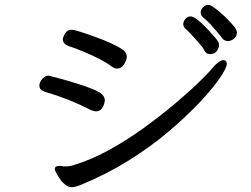

<svg xmlns="http://www.w3.org/2000/svg" viewBox="-20 -789 1040 795"><path d="M961 -655Q961 -639 949 -629Q937 -619 924 -619Q909 -619 901 -630Q887 -649 851 -689Q836 -705 820 -718Q811 -726 811 -737.5Q811 -749 821 -759Q831 -769 843 -769Q851 -769 869.5 -755.5Q888 -742 908.5 -722.5Q929 -703 945 -684.5Q961 -666 961 -655ZM884 -615Q887 -611 887 -601.5Q887 -592 878.5 -578.5Q870 -565 849 -565Q834 -565 826.5 -579.5Q819 -594 804 -611Q767 -653 747 -671Q739 -678 739 -689.5Q739 -701 748 -711Q757 -721 768.5 -721Q780 -721 797 -708Q825 -686 864 -641Q879 -625 884 -615ZM465 -505Q455 -505 443 -513Q410 -540 324 -576Q290 -590 265 -598Q240 -607 240 -627Q240 -630 243.5 -639Q247 -648 254.5 -657Q262 -666 277 -666Q292 -666 375 -636Q409 -624 440.5 -609.5Q472 -595 487 -584Q505 -572 505 -554Q505 -541 494 -523Q483 -505 465 -505ZM207 -89Q207 -102 225 -102H231Q235 -102 238.5 -101Q242 -100 244 -100H251Q270 -100 287 -106Q359 -128 432.5 -168.5Q506 -209 575 -259Q644 -309 703 -358.5Q762 -408 803.5 -448.5Q845 -489 861 -509Q888 -540 905 -540Q919 -540 919 -524Q919 -508 890 -465.5Q861 -423 807.5 -366Q754 -309 679.5 -245.5Q605 -182 512 -124Q419 -66 311 -22Q290 -14 279 -14Q268 -14 260.5 -17.5Q253 -21 242 -31.5Q231 -42 219 -62Q207 -82 207 -89ZM414 -373V-372L412 -362Q410 -351 401.5 -339.5Q393 -328 376 -328Q369 -328 355 -334Q268 -379 172 -407Q162 -410 153 -415Q143 -422 143 -435Q143 -448 155 -462Q167 -476 179 -476Q183 -476 208 -469Q274 -452 338 -430Q377 -416 393 -406Q414 -392 414 -373Z"/></svg>

Font: Moon Stars Kai HW
Style: Bold
Weight: 700
Designer: GuiWonder
Version: Version 1.101